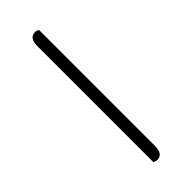

<svg xmlns="http://www.w3.org/2000/svg" viewBox="-183 -536 562 562"><g transform="rotate(-45 98.5 -255.0)"><path d="M80 0V-479Q80 -514 104 -514Q110 -514 117 -510V-31Q117 4 93 4Q87 4 80 0Z"/></g></svg>

Font: Thasadith
Style: Regular
Weight: 400
Designer: Cadson Demak Co.,Ltd.
Foundry: Cadson Demak Co.,Ltd.
Version: Version 1.000; ttfautohint (v1.6)